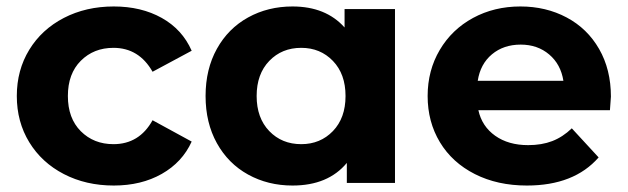

<svg xmlns="http://www.w3.org/2000/svg" viewBox="-20 -566 1942 594"><path d="M32 -269Q32 -349 70.5 -412Q109 -475 177.5 -510.5Q246 -546 332 -546Q417 -546 480.5 -510.5Q544 -475 573 -409L452 -344Q410 -418 331 -418Q270 -418 230 -378Q190 -338 190 -269Q190 -200 230 -160Q270 -120 331 -120Q411 -120 452 -194L573 -128Q544 -64 480.5 -28Q417 8 332 8Q246 8 177.5 -27.5Q109 -63 70.5 -126Q32 -189 32 -269Z M1202 -538V0H1053V-62Q995 8 885 8Q809 8 747.5 -26Q686 -60 651 -123Q616 -186 616 -269Q616 -352 651 -415Q686 -478 747.5 -512Q809 -546 885 -546Q988 -546 1046 -481V-538ZM1049 -269Q1049 -337 1010 -377.5Q971 -418 912 -418Q852 -418 813 -377.5Q774 -337 774 -269Q774 -201 813 -160.5Q852 -120 912 -120Q971 -120 1010 -160.5Q1049 -201 1049 -269Z M1867 -225H1460Q1471 -175 1512 -146Q1553 -117 1614 -117Q1656 -117 1688.5 -129.5Q1721 -142 1749 -169L1832 -79Q1756 8 1610 8Q1519 8 1449 -27.5Q1379 -63 1341 -126Q1303 -189 1303 -269Q1303 -348 1340.5 -411.5Q1378 -475 1443.5 -510.5Q1509 -546 1590 -546Q1669 -546 1733 -512Q1797 -478 1833.5 -414.5Q1870 -351 1870 -267Q1870 -264 1867 -225ZM1458 -316H1723Q1715 -367 1679 -397.5Q1643 -428 1591 -428Q1538 -428 1502 -398Q1466 -368 1458 -316Z"/></svg>

Font: mBank
Style: Bold
Weight: 700
Designer: Julieta Ulanovsky
Foundry: Julieta Ulanovsky
Version: Version 7.200